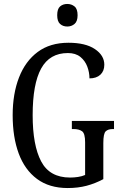

<svg xmlns="http://www.w3.org/2000/svg" viewBox="-20 -940 616 970"><path d="M322 10Q229 10 167 -36Q105 -82 74.5 -164.5Q44 -247 44 -358Q44 -466 76 -548.5Q108 -631 170.5 -677.5Q233 -724 326 -724Q412 -724 459.5 -692Q507 -660 507 -613Q507 -581 487 -562.5Q467 -544 432 -544Q432 -574 421 -603.5Q410 -633 386 -652.5Q362 -672 323 -672Q231 -672 188 -594Q145 -516 145 -358Q145 -206 188 -124.5Q231 -43 334 -43Q354 -43 374 -46Q394 -49 410 -56V-221Q410 -266 394.5 -277Q379 -288 352 -288H343V-329H556V-288H549Q526 -288 514 -276.5Q502 -265 502 -217V-35Q461 -13 417.5 -1.5Q374 10 322 10ZM320 -806Q298 -806 283.5 -819Q269 -832 269 -863Q269 -895 283.5 -907.5Q298 -920 320 -920Q341 -920 356.5 -907.5Q372 -895 372 -863Q372 -832 356.5 -819Q341 -806 320 -806Z"/></svg>

Font: Noto Serif Thai ExtraCondensed
Style: Regular
Weight: 400
Width: 2
Designer: Monotype Design Team
Foundry: Monotype Imaging Inc.
Version: Version 2.002; ttfautohint (v1.8.4.7-5d5b)